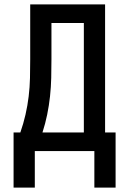

<svg xmlns="http://www.w3.org/2000/svg" viewBox="-20 -690 590 877"><path d="M42 167V-85H73Q87 -125 96.5 -166.5Q106 -208 111 -250Q116 -292 117 -334Q118 -376 118 -419V-670H460V-85H508V167H411V0H139V167ZM174 -85H363V-585H215V-419Q215 -377 214 -334.5Q213 -292 208.5 -250Q204 -208 195.5 -166.5Q187 -125 174 -85Z"/></svg>

Font: Lode Dark Term
Style: Bold
Weight: 700
Monospace: yes
Designer: Belleve Invis
Foundry: Belleve Invis
Version: Version 29.2.0